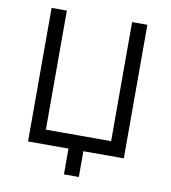

<svg xmlns="http://www.w3.org/2000/svg" viewBox="-90 -778 883 991"><g transform="rotate(10 351.0 -282.5)"><path d="M602 -700H522V-76H180V-700H100V0H312V135H390V0H602Z"/></g></svg>

Font: Fixel Display Regular
Style: Regular
Weight: 400
Designer: AlfaBravo + MacPaw
Foundry: Kyrylo Tkachov, Marchela Mozhyna, Serhii Makarenko, Maria Weinstein, Zakhar Kryvoshyya
Version: Version 1.211